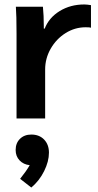

<svg xmlns="http://www.w3.org/2000/svg" viewBox="-20 -530 437 859"><path d="M50 0ZM54 -378Q54 -463 51 -500H172Q176 -461 176 -412V-402H180Q199 -451 247 -480.5Q295 -510 357 -510Q369 -510 387 -507V-406Q383 -408 363 -408Q315 -408 273.5 -382Q232 -356 207 -312.5Q182 -269 182 -219V0H54ZM199 153Q199 192 177.5 235.5Q156 279 120 309L70 270Q96 238 113 209Q85 206 67.5 187.5Q50 169 50 141Q50 110 69.5 91Q89 72 120 72Q156 72 177.5 94.5Q199 117 199 153Z"/></svg>

Font: Sarabun
Style: Bold
Weight: 700
Designer: Suppakit Chalermlarp | Katatrad Co.,Ltd.
Foundry: Cadson Demak Co.,Ltd.
Version: Version 1.000; ttfautohint (v1.6)